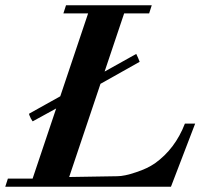

<svg xmlns="http://www.w3.org/2000/svg" viewBox="-72 -710 778 730"><path d="M446 -505Q450 -497 453 -490Q456 -483 459 -475Q374 -427 274 -371Q174 -315 53 -249Q53 -246 45 -260Q37 -276 39 -278ZM670 -240 578 0H-52L-42 -31H52L263 -659H169L179 -690H505L495 -659H400L191 -37L374 -40Q401 -40 445 -55Q488 -69 517 -89Q594 -144 631 -240Z"/></svg>

Font: DG Didot
Style: Bold Italic
Weight: 700
Designer: David Gatwood, Takis Katsoulidis, and George D. Matthiopoulos
Foundry: David Gatwood
Version: Version 1.0